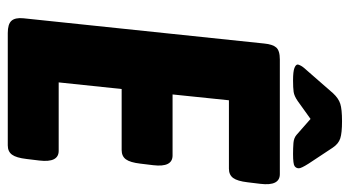

<svg xmlns="http://www.w3.org/2000/svg" viewBox="-223 -677 900 494"><g transform="rotate(90 227.0 -430.0)"><path d="M65 0Q42 0 33.5 -9.5Q25 -19 27 -40L92 -660Q94 -681 102 -690.5Q110 -700 133 -700H428Q459 -700 453 -650L449 -617Q446 -591 438 -580Q430 -569 414 -569H238L223 -424H380Q411 -424 405 -374L401 -341Q398 -315 390 -304Q382 -293 366 -293H209L192 -131H368Q399 -131 393 -81L389 -48Q386 -22 378 -11Q370 0 354 0ZM187 -734Q164 -734 155 -737.5Q146 -741 146 -746Q146 -748 149 -754Q152 -760 165 -774L220 -837Q233 -851 247 -855.5Q261 -860 292 -860Q322 -860 336 -855.5Q350 -851 360 -836L401 -774Q413 -755 413 -749Q413 -742 407.5 -738Q402 -734 376 -734Q361 -734 348 -735Q335 -736 327 -743L286 -779L240 -746Q227 -737 216.5 -735.5Q206 -734 187 -734Z"/></g></svg>

Font: Asap Condensed
Style: Bold Italic
Weight: 700
Width: 3
Italic angle: -6°
Designer: Pablo Cosgaya
Foundry: Omnibus-Type
Version: Version 3.001; ttfautohint (v1.8.4.7-5d5b)